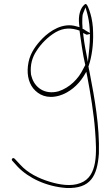

<svg xmlns="http://www.w3.org/2000/svg" viewBox="-20 -677 556 961"><path d="M39 122C39 124 40 126 41 127L69 158C123 214 212 257 313 264C433 268 467 205 475 91C479 -45 453 -188 430 -307L427 -323C426 -327 424 -335 423 -343V-346L424 -348C439 -391 448 -454 446 -513C446 -548 440 -584 433 -607C425 -635 415 -659 408 -657C407 -657 405 -656 403 -654C382 -637 371 -599 376 -556L378 -541L363 -545C294 -566 230 -522 193 -485C162 -453 133 -415 123 -367C112 -313 121 -267 146 -235C173 -202 215 -181 276 -198C327 -213 371 -251 399 -296L412 -318L417 -293C432 -214 450 -107 456 -22C464 85 471 206 383 239C336 258 276 247 230 233C173 216 118 188 82 148L53 117C52 116 48 114 47 114C43 114 39 118 39 122ZM135 -305V-306C130 -353 142 -391 162 -421C185 -458 220 -493 259 -516C300 -539 337 -538 378 -524C385 -475 394 -406 406 -355L407 -352L397 -333C372 -281 328 -238 273 -220C202 -201 152 -241 138 -294C137 -298 136 -301 135 -305ZM392 -583C392 -593 393 -604 397 -613L408 -640L416 -612C422 -589 427 -565 429 -531L430 -512L414 -521C403 -527 403 -530 393 -533V-539C392 -554 391 -568 392 -583ZM396 -512 412 -504C413 -503 416 -503 418 -504L430 -507V-494C430 -476 429 -456 427 -436L420 -367L407 -435C403 -456 400 -477 398 -494Z"/></svg>

Font: Stray Cat
Style: ExLt
Weight: 200
Version: Version 1.0